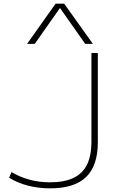

<svg xmlns="http://www.w3.org/2000/svg" viewBox="-20 -1020 651 1050"><path d="M255 10Q191 10 134 -4.5Q77 -19 30 -48L43 -79Q88 -52 141 -37.5Q194 -23 254 -23Q331 -23 381.5 -47Q432 -71 456 -120Q480 -169 480 -245V-730H515V-242Q515 -114 451 -52Q387 10 255 10ZM128 -780 284 -1000H331L488 -780H446L309 -975H307L170 -780Z"/></svg>

Font: M PLUS 1 ExtraLight
Style: Regular
Weight: 250
Version: Version 1.001